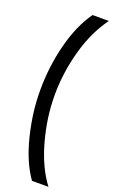

<svg xmlns="http://www.w3.org/2000/svg" viewBox="-172 -737 585 980"><g transform="rotate(20 120.0 -246.5)"><path d="M147 204Q90.5 125 59.2 0.5Q28 -124 28 -245Q28 -373.5 58.8 -494Q89.5 -614.5 148 -697H236.5Q172.5 -609.5 139.2 -489.2Q106 -369 106 -246Q106 -126 140.2 -1.8Q174.5 122.5 236.5 204Z"/></g></svg>

Font: HK Grotesk Medium
Style: Regular
Weight: 500
Designer: Alfredo Marco Pradil
Foundry: Hanken Design Co.
Version: Version 3.001;FEAKit 1.0